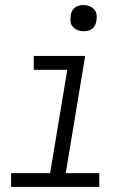

<svg xmlns="http://www.w3.org/2000/svg" viewBox="-20 -742 540 762"><path d="M24 0V-55H179L247 -465H114V-520H318L241 -55H374V0ZM312 -618Q299 -618 288 -622.5Q277 -627 269 -636Q261 -645 260 -657.5Q259 -670 261 -683Q262 -691 266.5 -699.5Q271 -708 278.5 -713Q286 -718 294.5 -720Q303 -722 311 -722Q324 -722 335.5 -717.5Q347 -713 354.5 -704Q362 -695 363.5 -682.5Q365 -670 362 -657Q361 -649 356.5 -640.5Q352 -632 345 -627Q338 -622 329 -620Q320 -618 312 -618Z"/></svg>

Font: Iosevka SS18 Light
Style: Italic
Weight: 300
Italic angle: -9°
Monospace: yes
Designer: Belleve Invis
Foundry: Belleve Invis
Version: Version 25.1.1; ttfautohint (v1.8.4)